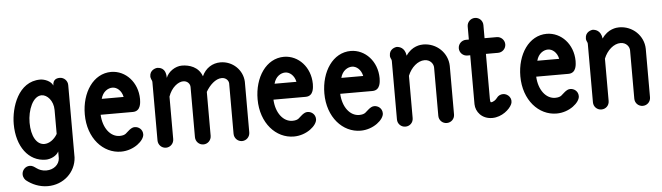

<svg xmlns="http://www.w3.org/2000/svg" viewBox="-56 -994 5038 1461"><g transform="rotate(-5 2463.5 -264.0)"><path d="M259 -90C199 -90 160 -158 160 -261C160 -357 202 -461 269 -461C311 -461 358 -412 358 -341V-158C333 -115 294 -90 259 -90ZM133 66C97 66 73 96 73 126C73 154 91 170 94 173C135 206 192 232 257 232C377 232 471 145 478 32V-521C478 -554 451 -581 418 -581C395 -581 365 -573 365 -527C351 -562 301 -581 269 -581C100 -581 39 -387 39 -261C39 -90 127 30 259 30C295 30 342 9 358 -24V28C355 77 311 112 257 112C185 112 174 66 133 66Z M811 -472C844 -472 880 -444 890 -394H723C737 -449 778 -472 811 -472ZM1013 -366V-368C1012 -495 923 -591 812 -592C675 -592 584 -454 584 -287C584 -105 698 19 835 19C934 19 1014 -51 1014 -98C1014 -137 982 -158 954 -158C938 -158 927 -151 913 -141C885 -120 883 -102 835 -101C764 -101 709 -172 704 -274H950C1015 -274 1012 -348 1013 -366Z M1166 -592C1151 -592 1106 -580 1106 -532C1106 -518 1107 -524 1107 -524C1110 -506 1116 -504 1118 -490V-42C1118 -8 1145 19 1178 19C1211 19 1238 -8 1238 -42V-366C1261 -434 1313 -473 1352 -473C1384 -473 1404 -449 1404 -425V-42C1404 -8 1431 19 1464 19C1497 19 1524 -8 1524 -42V-377C1551 -425 1598 -472 1646 -472C1678 -472 1698 -449 1699 -427V-42C1699 -8 1726 19 1759 19C1792 19 1819 -8 1819 -42V-429C1815 -519 1740 -592 1646 -592C1586 -592 1532 -559 1505 -498C1479 -572 1408 -593 1352 -593C1302 -593 1248 -557 1230 -510C1230 -593 1176 -590 1166 -592Z M2131 -472C2164 -472 2200 -444 2210 -394H2043C2057 -449 2098 -472 2131 -472ZM2333 -366V-368C2332 -495 2243 -591 2132 -592C1995 -592 1904 -454 1904 -287C1904 -105 2018 19 2155 19C2254 19 2334 -51 2334 -98C2334 -137 2302 -158 2274 -158C2258 -158 2247 -151 2233 -141C2205 -120 2203 -102 2155 -101C2084 -101 2029 -172 2024 -274H2270C2335 -274 2332 -348 2333 -366Z M2641 -472C2674 -472 2710 -444 2720 -394H2553C2567 -449 2608 -472 2641 -472ZM2843 -366V-368C2842 -495 2753 -591 2642 -592C2505 -592 2414 -454 2414 -287C2414 -105 2528 19 2665 19C2764 19 2844 -51 2844 -98C2844 -137 2812 -158 2784 -158C2768 -158 2757 -151 2743 -141C2715 -120 2713 -102 2665 -101C2594 -101 2539 -172 2534 -274H2780C2845 -274 2842 -348 2843 -366Z M2996 -592C2981 -592 2936 -580 2936 -532C2936 -518 2936 -524 2936 -524C2939 -506 2946 -504 2947 -490V-42C2947 -8 2974 18 3007 18C3041 18 3067 -8 3067 -42V-365C3092 -428 3144 -473 3195 -473C3239 -473 3263 -439 3263 -411V-42C3263 -8 3290 18 3323 18C3356 18 3383 -8 3383 -42V-413C3381 -513 3298 -593 3195 -593C3176 -593 3109 -589 3063 -519C3054 -585 3010 -590 2996 -592Z M3671 -110C3670 -110 3665 -112 3665 -138V-480H3758C3791 -480 3818 -507 3818 -540C3818 -573 3791 -600 3758 -600H3665V-700C3665 -733 3639 -760 3605 -760C3572 -760 3545 -733 3545 -700V-600H3523C3490 -600 3463 -573 3463 -540C3463 -507 3490 -480 3523 -480H3545V-106C3546 -49 3591 10 3671 10C3746 10 3806 -45 3822 -81C3842 -125 3805 -164 3768 -164C3748 -164 3730 -155 3719 -139C3710 -126 3690 -110 3671 -110Z M4138 -472C4171 -472 4207 -444 4217 -394H4050C4064 -449 4105 -472 4138 -472ZM4340 -366V-368C4339 -495 4250 -591 4139 -592C4002 -592 3911 -454 3911 -287C3911 -105 4025 19 4162 19C4261 19 4341 -51 4341 -98C4341 -137 4309 -158 4281 -158C4265 -158 4254 -151 4240 -141C4212 -120 4210 -102 4162 -101C4091 -101 4036 -172 4031 -274H4277C4342 -274 4339 -348 4340 -366Z M4493 -592C4478 -592 4433 -580 4433 -532C4433 -518 4433 -524 4433 -524C4436 -506 4443 -504 4444 -490V-42C4444 -8 4471 18 4504 18C4538 18 4564 -8 4564 -42V-365C4589 -428 4641 -473 4692 -473C4736 -473 4760 -439 4760 -411V-42C4760 -8 4787 18 4820 18C4853 18 4880 -8 4880 -42V-413C4878 -513 4795 -593 4692 -593C4673 -593 4606 -589 4560 -519C4551 -585 4507 -590 4493 -592Z"/></g></svg>

Font: LS
Style: Bold
Weight: 700
Designer: BSozoo
Foundry: BSozoo
Version: Version 001.000